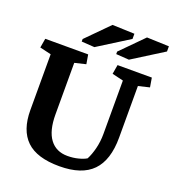

<svg xmlns="http://www.w3.org/2000/svg" viewBox="-155 -990 1014 1121"><g transform="rotate(20 351.5 -430.0)"><path d="M216.8 -266.6Q216.8 -165 255.4 -113.5Q293.9 -62 364.7 -62Q400.4 -62 431.6 -70.1Q462.9 -78.1 481 -89.4Q497.1 -119.6 508.1 -163.3Q519 -207 519 -254.4V-586.4L449.2 -603L459 -660.6H671.9L681.6 -603L612.3 -586.4V-265.6Q612.3 -126 545.9 -57.6Q479.5 10.7 340.8 10.7Q200.7 10.7 135.5 -52.2Q70.3 -115.2 70.3 -239.7V-586.4L0 -603L9.8 -660.6H276.4L286.1 -603L216.8 -586.4ZM215.3 -733.9 351.1 -871.1 488.8 -866.2V-834L295.9 -712.9L215.3 -718.3ZM429.7 -733.9 565.4 -871.1 703.1 -866.2V-834L510.3 -712.9L429.7 -718.3Z"/></g></svg>

Font: Noticia Text
Style: Bold
Weight: 700
Designer: JM Sole
Foundry: JM Sole
Version: Version 1.003